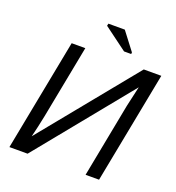

<svg xmlns="http://www.w3.org/2000/svg" viewBox="-152 -989 1021 1111"><g transform="rotate(20 358.0 -433.5)"><path d="M31 0 164 -688H248L161 -237Q147 -167 131 -103L608 -688H716L583 0H500L588 -457L616 -581L143 0ZM465 -747 322 -853 325 -867H426L510 -757L509 -747Z"/></g></svg>

Font: Libra Sans Modern
Style: Italic
Weight: 400
Italic angle: -12°
Foundry: Stefan Peev, Context Ltd
Version: Version 1.000